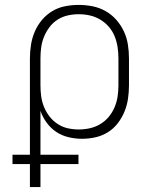

<svg xmlns="http://www.w3.org/2000/svg" viewBox="-20 -558 640 783"><path d="M102 205V111H31V73H102V-320Q102 -348 106.5 -376Q111 -404 122 -429.5Q133 -455 151 -476.5Q169 -498 193 -512.5Q217 -527 245 -532.5Q273 -538 301 -538Q329 -538 357 -532.5Q385 -527 410 -513Q435 -499 454 -477.5Q473 -456 485 -430.5Q497 -405 501.5 -376.5Q506 -348 506 -320V-210Q506 -183 502 -155.5Q498 -128 487.5 -102.5Q477 -77 460 -55Q443 -33 419.5 -18.5Q396 -4 369 2Q342 8 314 8Q287 8 259.5 1.5Q232 -5 209.5 -20Q187 -35 170.5 -57.5Q154 -80 145 -106V73H300V111H145V205ZM301 -30Q324 -30 346.5 -35Q369 -40 389 -52Q409 -64 423.5 -81.5Q438 -99 447 -120Q456 -141 459.5 -164Q463 -187 463 -210V-320Q463 -343 459.5 -366Q456 -389 447.5 -410Q439 -431 424 -448.5Q409 -466 389 -478Q369 -490 346.5 -495Q324 -500 301 -500Q278 -500 256 -495Q234 -490 215 -478Q196 -466 182 -447.5Q168 -429 159.5 -408Q151 -387 148 -365Q145 -343 145 -320V-210Q145 -187 148 -165Q151 -143 159.5 -122Q168 -101 182 -83Q196 -65 215 -52.5Q234 -40 256 -35Q278 -30 301 -30Z"/></svg>

Font: Iosevka Slab XLtEx
Style: Regular
Weight: 200
Width: 7
Monospace: yes
Designer: Belleve Invis
Foundry: Belleve Invis
Version: Version 11.1.0; ttfautohint (v1.8.3)